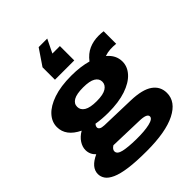

<svg xmlns="http://www.w3.org/2000/svg" viewBox="-272 -950 1266 1266"><g transform="rotate(-45 360.5 -317.5)"><path d="M341 177Q241 177 175.5 168Q110 159 72.5 142Q35 125 20 103Q5 81 5 56Q5 -5 90 -44Q59 -73 59 -114Q59 -143 77.5 -172Q96 -201 132 -222Q33 -270 33 -354Q33 -402 68.5 -441Q104 -480 172.5 -503.5Q241 -527 340 -527Q384 -527 422 -522Q460 -517 491 -508Q523 -550 564 -568Q605 -586 654 -586Q676 -586 698 -583V-466Q671 -469 644.5 -467.5Q618 -466 593 -457Q645 -414 645 -354Q645 -306 609 -266.5Q573 -227 505 -204Q437 -181 340 -181Q281 -181 229 -190Q218 -178 218 -166Q218 -156 228 -149Q238 -142 263 -141L502 -134Q607 -131 656.5 -96Q706 -61 706 0Q706 82 612 129.5Q518 177 341 177ZM340 -289Q401 -289 429 -307Q457 -325 457 -354Q457 -383 429 -400Q401 -417 340 -417Q279 -417 250.5 -400.5Q222 -384 222 -354Q222 -324 250.5 -306.5Q279 -289 340 -289ZM346 73Q423 74 470 63Q517 52 517 30Q517 2 444 1L212 -6Q188 9 188 27Q188 53 230 62.5Q272 72 346 73ZM401 -812 355 -718H425V-584H245V-700L321 -812Z"/></g></svg>

Font: Special Gothic Extended Bold
Style: Regular
Weight: 700
Width: 7
Designer: Alistair McCready
Foundry: Monolith
Version: Version 1.000; ttfautohint (v1.8.4.7-5d5b)